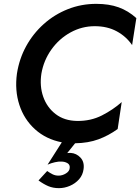

<svg xmlns="http://www.w3.org/2000/svg" viewBox="-20 -732 728 997"><path d="M195 -350Q207 -419 247 -475Q287 -531 346 -563.5Q405 -596 472 -596Q537 -596 586 -569.5Q635 -543 666 -498L688 -638Q646 -676 596 -694Q546 -712 480 -712Q402 -712 332.5 -684.5Q263 -657 207.5 -607.5Q152 -558 116 -492.5Q80 -427 68 -350Q56 -263 80.5 -187.5Q105 -112 162 -60.5Q219 -9 301 7L227 123Q245 115 265 110.5Q285 106 298 107Q316 107 330 115Q344 123 342 140Q341 157 322.5 168.5Q304 180 284 180Q267 180 253 173Q239 166 225 156L180 205Q206 224 230.5 234.5Q255 245 286 245Q315 245 343 233Q371 221 390.5 199Q410 177 414 146Q419 109 398 86.5Q377 64 347 62H339Q334 62 329 63L370 12Q438 11 491 -8.5Q544 -28 591 -62L612 -202Q567 -162 509 -132.5Q451 -103 380 -104Q314 -105 269 -139.5Q224 -174 204.5 -229.5Q185 -285 195 -350Z"/></svg>

Font: Jost* 500 Medium Italic
Style: Italic
Weight: 500
Italic angle: -10°
Version: Version 3.200; ttfautohint (v0.97) -l 8 -r 50 -G 200 -x 14 -